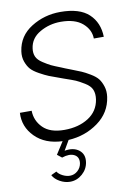

<svg xmlns="http://www.w3.org/2000/svg" viewBox="-110 -830 839 1158"><g transform="rotate(-10 309.5 -250.5)"><path d="M312 -420Q324 -415 348 -406Q387 -391 407 -382.5Q427 -374 458 -355.5Q489 -337 503.5 -318.5Q518 -300 527.5 -270.5Q537 -241 532 -206Q519 -112 440 -54.5Q361 3 258 9L223 69Q278 59 311.5 85Q345 111 338 159Q332 201 299 230Q266 259 224 259Q192 259 161.5 242Q131 225 118 200L152 184Q162 200 184.5 211.5Q207 223 229 223Q256 223 276.5 204.5Q297 186 301 159Q306 121 277 106Q248 91 201 107L173 85L221 10Q115 6 53.5 -56Q-8 -118 -3 -203H69Q70 -142 113.5 -98.5Q157 -55 244 -55Q331 -55 391.5 -93.5Q452 -132 463 -203Q468 -237 458 -262Q448 -287 415 -307Q382 -327 363.5 -335Q345 -343 295 -360Q280 -365 273 -368Q230 -383 207.5 -392Q185 -401 151.5 -419.5Q118 -438 102 -456Q86 -474 75.5 -503Q65 -532 70 -567Q83 -659 163.5 -709.5Q244 -760 342 -760Q460 -760 516.5 -707Q573 -654 575 -567H514Q513 -622 467 -661.5Q421 -701 334 -701Q265 -701 206.5 -667.5Q148 -634 140 -572Q136 -544 145.5 -522Q155 -500 184.5 -481Q214 -462 230.5 -454Q247 -446 293 -428Q306 -423 312 -420Z"/></g></svg>

Font: Oakes Grotesk Light
Style: Italic
Weight: 300
Italic angle: -8°
Designer: Samuel Oakes
Foundry: Samuel Oakes
Version: Version 1.000;PS 001.000;hotconv 1.0.88;makeotf.lib2.5.64775